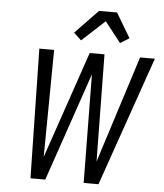

<svg xmlns="http://www.w3.org/2000/svg" viewBox="-63 -1032 925 1086"><g transform="rotate(5 400.0 -488.5)"><path d="M151 0 137 -735H221L215 -127L423 -735H507L515 -127L709 -735H793L537 0H453L446 -616L235 0ZM368 -802 325 -842 455 -977H557L640 -838L589 -806L498 -922Z"/></g></svg>

Font: Iosevka Aile Oblique
Style: Regular
Weight: 400
Italic angle: -9°
Designer: Belleve Invis
Foundry: Belleve Invis
Version: Version 31.1.0; ttfautohint (v1.8.4)